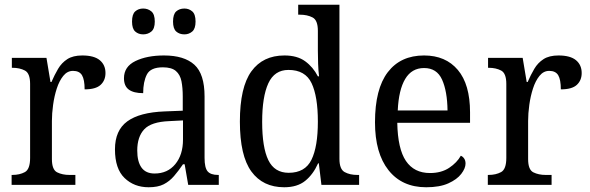

<svg xmlns="http://www.w3.org/2000/svg" viewBox="-20 -780 2488 810"><path d="M29 0V-42H32Q63 -42 85 -54Q107 -66 107 -114V-426Q107 -471 85 -482.5Q63 -494 33 -494H30V-536H176L193 -434H197Q210 -464 225 -489.5Q240 -515 264 -530.5Q288 -546 327 -546Q377 -546 401 -526Q425 -506 425 -472Q425 -441 404.5 -422Q384 -403 337 -403Q337 -444 326 -462.5Q315 -481 288 -481Q264 -481 247 -460Q230 -439 219.5 -406.5Q209 -374 204 -337.5Q199 -301 199 -270V-109Q199 -64 221 -53Q243 -42 273 -42H298V0Z M607 10Q546 10 505.5 -29Q465 -68 465 -150Q465 -230 517 -268Q569 -306 675 -310L751 -313V-373Q751 -410 745.5 -437.5Q740 -465 722 -480.5Q704 -496 667 -496Q615 -496 599.5 -465.5Q584 -435 584 -387Q544 -387 523.5 -402Q503 -417 503 -450Q503 -499 551.5 -522.5Q600 -546 672 -546Q757 -546 800 -507Q843 -468 843 -373V-114Q843 -72 856 -57Q869 -42 900 -42H903V0H774L759 -87H752Q733 -59 714 -37Q695 -15 670.5 -2.5Q646 10 607 10ZM632 -48Q687 -48 719.5 -87.5Q752 -127 752 -191V-272L694 -269Q618 -266 588.5 -234.5Q559 -203 559 -145Q559 -98 577 -73Q595 -48 632 -48ZM758 -635Q737 -635 723.5 -647Q710 -659 710 -689Q710 -720 723.5 -732Q737 -744 758 -744Q777 -744 791 -732Q805 -720 805 -689Q805 -659 791 -647Q777 -635 758 -635ZM584 -635Q564 -635 550.5 -647Q537 -659 537 -689Q537 -720 550.5 -732Q564 -744 584 -744Q604 -744 618.5 -732Q633 -720 633 -689Q633 -659 618.5 -647Q604 -635 584 -635Z M1179 10Q1089 10 1040.5 -56.5Q992 -123 992 -267Q992 -412 1040.5 -479Q1089 -546 1180 -546Q1234 -546 1267.5 -521.5Q1301 -497 1321 -458H1326Q1323 -482 1322 -511.5Q1321 -541 1321 -566V-650Q1321 -695 1298.5 -706.5Q1276 -718 1246 -718H1238V-760H1412V-110Q1412 -66 1434 -54Q1456 -42 1487 -42H1495V0H1336L1325 -91H1322Q1301 -44 1267.5 -17Q1234 10 1179 10ZM1198 -51Q1267 -51 1294 -106Q1321 -161 1321 -267Q1321 -373 1294.5 -429Q1268 -485 1197 -485Q1138 -485 1112 -428.5Q1086 -372 1086 -266Q1086 -158 1112 -104.5Q1138 -51 1198 -51Z M1778 10Q1676 10 1619 -62Q1562 -134 1562 -264Q1562 -405 1616 -475.5Q1670 -546 1769 -546Q1860 -546 1911.5 -485Q1963 -424 1963 -306V-262H1656Q1658 -152 1692.5 -101Q1727 -50 1794 -50Q1842 -50 1875 -72Q1908 -94 1924 -123Q1932 -120 1938 -111.5Q1944 -103 1944 -90Q1944 -70 1926 -46.5Q1908 -23 1871.5 -6.5Q1835 10 1778 10ZM1868 -314Q1867 -395 1845 -444Q1823 -493 1769 -493Q1717 -493 1689.5 -447Q1662 -401 1658 -314Z M2038 0V-42H2041Q2072 -42 2094 -54Q2116 -66 2116 -114V-426Q2116 -471 2094 -482.5Q2072 -494 2042 -494H2039V-536H2185L2202 -434H2206Q2219 -464 2234 -489.5Q2249 -515 2273 -530.5Q2297 -546 2336 -546Q2386 -546 2410 -526Q2434 -506 2434 -472Q2434 -441 2413.5 -422Q2393 -403 2346 -403Q2346 -444 2335 -462.5Q2324 -481 2297 -481Q2273 -481 2256 -460Q2239 -439 2228.5 -406.5Q2218 -374 2213 -337.5Q2208 -301 2208 -270V-109Q2208 -64 2230 -53Q2252 -42 2282 -42H2307V0Z"/></svg>

Font: Noto Serif Tamil SemiCondensed
Style: Regular
Weight: 400
Width: 4
Designer: Indian Type Foundry, Tom Grace, and the Monotype Design Team
Foundry: Monotype Imaging Inc.
Version: Version 2.004; ttfautohint (v1.8.4.7-5d5b)